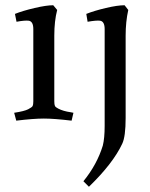

<svg xmlns="http://www.w3.org/2000/svg" viewBox="-20 -452 573 732"><path d="M187 -66Q187 -53 189.5 -48Q192 -43 202 -38Q221 -28 250 -24L260 -22L253 8Q186 0 147 0Q108 0 42 8L34 -22Q73 -28 87.5 -35.5Q102 -43 104.5 -48Q107 -53 107 -66V-341Q107 -370 90 -373Q75 -375 43 -369L37 -399Q67 -411 112 -421.5Q157 -432 183 -432L198 -414Q187 -372 187 -316ZM379 28V-341Q379 -370 362 -373Q348 -375 314 -369L309 -399Q339 -411 383.5 -421.5Q428 -432 455 -432L469 -414Q459 -369 459 -316V-2Q459 69 446 96Q411 171 319 260L298 239Q350 175 372 103Q379 75 379 28Z"/></svg>

Font: Buenard
Style: Regular
Weight: 400
Designer: Gustavo Ibarra
Foundry: FontFuror
Version: Version 1.001 2011